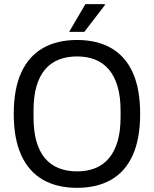

<svg xmlns="http://www.w3.org/2000/svg" viewBox="-20 -890 740 922"><path d="M350 12Q254 12 186 -27Q118 -66 82 -145Q46 -224 46 -343Q46 -463 82 -541.5Q118 -620 186 -659Q254 -698 350 -698Q446 -698 514 -659Q582 -620 617.5 -541.5Q653 -463 653 -343Q653 -224 617.5 -145Q582 -66 514 -27Q446 12 350 12ZM350 -67Q399 -67 437.5 -82.5Q476 -98 503 -130Q530 -162 544.5 -211Q559 -260 559 -327V-359Q559 -426 544.5 -475Q530 -524 503 -556Q476 -588 437.5 -603.5Q399 -619 350 -619Q301 -619 262 -603.5Q223 -588 196 -556Q169 -524 155 -475Q141 -426 141 -359V-327Q141 -260 155 -211Q169 -162 196 -130Q223 -98 262 -82.5Q301 -67 350 -67ZM312 -737 390 -870H483L484 -866L385 -737Z"/></svg>

Font: Archivo SemiCondensed
Style: Regular
Weight: 400
Width: 4
Designer: Hector Gatti
Foundry: Omnibus-Type
Version: Version 2.001